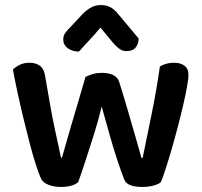

<svg xmlns="http://www.w3.org/2000/svg" viewBox="-20 -731 799 759"><path d="M382 -310Q369 -255 351 -198.5Q333 -142 317 -92.5Q301 -43 289 -11Q279 -2 262 3Q245 8 220 8Q193 8 171.5 -0.5Q150 -9 142 -25Q133 -45 121 -82.5Q109 -120 96.5 -168Q84 -216 71.5 -268Q59 -320 48.5 -369Q38 -418 31 -456Q42 -467 58.5 -475Q75 -483 96 -483Q123 -483 139 -470Q155 -457 159 -427Q169 -369 178 -317.5Q187 -266 196 -224Q205 -182 211.5 -152.5Q218 -123 221 -108H225Q232 -131 246 -181Q260 -231 279.5 -295.5Q299 -360 318 -427Q332 -434 347.5 -438.5Q363 -443 383 -443Q409 -443 427 -434.5Q445 -426 451 -408Q471 -344 488.5 -283.5Q506 -223 519.5 -176.5Q533 -130 539 -107H544Q561 -190 580 -283Q599 -376 612 -468Q637 -483 667 -483Q693 -483 709 -471.5Q725 -460 725 -434Q725 -420 719.5 -389Q714 -358 704.5 -317Q695 -276 683 -230Q671 -184 658.5 -141Q646 -98 635 -64Q624 -30 616 -11Q607 -3 587 2.5Q567 8 543 8Q481 8 471 -22Q459 -52 443.5 -99Q428 -146 412.5 -201Q397 -256 382 -310ZM430 -558 377 -622Q353 -593 333 -572Q313 -551 292 -527Q264 -528 247 -541Q230 -554 230 -575Q230 -590 238.5 -601.5Q247 -613 262 -628L310 -679Q326 -694 342 -702.5Q358 -711 379 -711Q399 -711 415.5 -703Q432 -695 450 -672L528 -579Q528 -558 516.5 -543.5Q505 -529 480 -529Q465 -529 453.5 -537Q442 -545 430 -558Z"/></svg>

Font: Baloo Bhaijaan 2 SemiBold
Style: Regular
Weight: 600
Designer: Sanskriti Dholi, Noopur Datye and Ek Type
Foundry: Ek Type
Version: Version 1.700